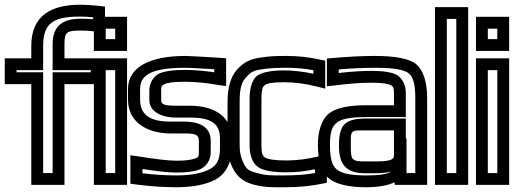

<svg xmlns="http://www.w3.org/2000/svg" viewBox="-72 -755 2184 810"><path d="M268 -626C295 -626 320 -624 342 -621L371 -617V-646V-705V-727L348 -730C320 -733 291 -735 265 -735C144 -735 60 -689 60 -562V-509H-27H-52V-484V-425V-400H-27H60V0V25H85H175H200V0V-400H336H361V-425V-484V-509H336H200V-568C200 -620 209 -626 268 -626ZM268 -676C195 -676 150 -648 150 -568V-484V-459H175H311V-450H175H150V-425V-25H110V-425V-450H85H-2V-459H85H110V-484V-562C110 -660 157 -685 265 -685C283 -685 301 -684 321 -682V-674C304 -675 286 -676 268 -676Z M464 -565V-659V-684H439H349H324V-659V-565V-540H349H439H464V-565ZM414 -590H374V-634H414V-590ZM464 0V-484V-509H439H349H324V-484V0V25H349H439H464V0ZM414 -25H374V-459H414V-25Z M648 -192H703C752 -192 767 -188 767 -160V-111C767 -94 765 -92 753 -87C735 -80 710 -77 672 -77C641 -77 587 -83 507 -96L478 -100V-71V-2V20L500 23C560 31 617 35 670 35C740 35 798 24 838 2C881 -22 906 -70 906 -128V-170C906 -259 838 -309 728 -309H672C619 -309 608 -315 608 -333V-374C608 -390 609 -393 620 -399C633 -406 659 -410 706 -410C748 -410 796 -406 852 -396L882 -392V-421V-486V-509L858 -511C776 -516 726 -519 710 -519C559 -519 468 -471 468 -380V-335C468 -237 552 -192 648 -192ZM648 -242C565 -242 519 -267 519 -335V-380C519 -441 572 -469 710 -469C723 -469 764 -467 832 -463V-450C785 -457 742 -460 706 -460C656 -460 617 -454 596 -443C573 -430 558 -402 558 -374V-333C558 -286 606 -259 672 -259H728C821 -259 856 -233 856 -170V-128C856 -82 843 -58 814 -42C781 -24 735 -15 670 -15C625 -15 578 -18 529 -24V-42C594 -32 642 -27 672 -27C713 -27 748 -31 770 -40C798 -51 817 -80 817 -111V-160C817 -227 759 -242 703 -242H648Z M1307 -4V-72V-104L1275 -96C1227 -84 1181 -78 1136 -78C1085 -78 1058 -83 1045 -91C1035 -98 1031 -110 1031 -141V-339C1031 -374 1035 -388 1044 -395C1054 -404 1078 -408 1126 -408C1171 -408 1218 -402 1268 -389L1300 -381V-413V-479V-499L1280 -503C1233 -514 1184 -519 1137 -519C1085 -519 1065 -518 1020 -511C974 -504 949 -485 926 -459C899 -428 888 -379 888 -326V-148C888 -116 893 -86 902 -63C920 -19 945 9 995 23C1045 36 1068 35 1127 35C1187 35 1241 30 1287 20L1307 16V-4ZM1257 -25C1219 -18 1176 -15 1127 -15C1067 -15 1051 -14 1009 -26C972 -35 963 -46 949 -82C942 -99 939 -120 939 -148V-326C939 -374 945 -405 963 -425C983 -448 994 -457 1028 -462C1070 -468 1086 -469 1137 -469C1175 -469 1212 -466 1250 -459V-444C1207 -453 1165 -458 1126 -458C1073 -458 1032 -450 1012 -435C991 -418 981 -381 981 -339V-141C981 -101 993 -66 1017 -50C1038 -35 1081 -28 1136 -28C1175 -28 1215 -32 1257 -41V-25Z M1730 0V-342C1730 -408 1714 -459 1684 -484C1655 -508 1594 -519 1511 -519C1457 -519 1396 -516 1329 -510L1307 -508V-485V-419V-391L1335 -394C1395 -402 1449 -406 1498 -406C1541 -406 1565 -402 1578 -395C1587 -390 1590 -384 1590 -363V-311H1470C1398 -311 1343 -299 1314 -275C1285 -250 1269 -202 1269 -144C1269 -78 1286 -26 1317 -1C1348 23 1402 35 1472 35C1521 35 1563 28 1593 14V25H1618H1705H1730V0ZM1408 -141C1408 -208 1404 -205 1476 -205H1590V-98C1590 -72 1539 -74 1487 -74H1469C1411 -74 1408 -80 1408 -141ZM1358 -141C1358 -64 1385 -24 1469 -24H1487C1511 -24 1547 -23 1578 -31C1562 -20 1529 -15 1472 -15C1408 -15 1370 -23 1349 -40C1329 -56 1320 -86 1320 -144C1320 -194 1328 -221 1347 -236C1366 -253 1404 -261 1470 -261H1615H1640V-286V-363C1640 -395 1626 -425 1602 -439C1582 -450 1545 -456 1498 -456C1455 -456 1408 -453 1357 -447V-462C1413 -467 1464 -469 1511 -469C1590 -469 1634 -461 1653 -445C1671 -430 1680 -400 1680 -342V-25H1643V-46V-171H1640V-230V-255H1615H1476C1385 -255 1358 -232 1358 -141Z M1903 0V-700V-725H1878H1788H1763V-700V0V25H1788H1878H1903V0ZM1853 -25H1813V-675H1853V-25Z M2076 -565V-659V-684H2051H1961H1936V-659V-565V-540H1961H2051H2076V-565ZM2026 -590H1986V-634H2026V-590ZM2076 0V-484V-509H2051H1961H1936V-484V0V25H1961H2051H2076V0ZM2026 -25H1986V-459H2026V-25Z"/></svg>

Font: Gamestation DisplayOutline
Style: Regular
Weight: 400
Designer: Jonas Hecksher
Foundry: Jonas Hecksher, Playtypeª, e-types AS
Version: Version 1.003